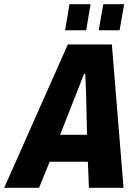

<svg xmlns="http://www.w3.org/2000/svg" viewBox="-60 -900 664 920"><path d="M-40 0 265 -687H476L532 0H366L361 -125H178L127 0ZM228 -254H357L353 -432Q353 -444 352.5 -458Q352 -472 351 -487.5Q350 -503 349.5 -517.5Q349 -532 349 -545H342Q336 -528 327.5 -507Q319 -486 311.5 -466.5Q304 -447 298 -432ZM252 -755 273 -880H374L353 -755ZM413 -755 435 -880H535L513 -755Z"/></svg>

Font: Archivo Condensed ExtraBold
Style: Italic
Weight: 800
Width: 3
Italic angle: -10°
Designer: Hector Gatti
Foundry: Omnibus-Type
Version: Version 2.001